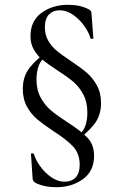

<svg xmlns="http://www.w3.org/2000/svg" viewBox="-20 -627 496 800"><path d="M344 -157Q344 -202 326.5 -234.5Q309 -267 283.5 -288Q258 -309 216 -336Q179 -360 157.5 -377.5Q136 -395 121.5 -419.5Q107 -444 107 -476Q107 -540 153 -573.5Q199 -607 263 -607Q315 -607 350 -588Q361 -583 361 -572L369 -468Q369 -465 363.5 -465Q358 -465 357 -468Q351 -490 332.5 -517Q314 -544 286.5 -564Q259 -584 228 -584Q201 -584 184 -566.5Q167 -549 167 -513Q167 -481 181.5 -456.5Q196 -432 217.5 -414.5Q239 -397 275 -373Q317 -345 341.5 -324Q366 -303 383.5 -271.5Q401 -240 401 -197Q401 -155 381.5 -122.5Q362 -90 307 -46L299 -55Q325 -75 334.5 -100Q344 -125 344 -157ZM128 135Q117 128 116 118L109 14Q109 12 114.5 12Q120 12 121 14Q127 36 145.5 63Q164 90 191.5 110Q219 130 250 130Q278 130 295 112.5Q312 95 312 59Q312 13 284.5 -16.5Q257 -46 202 -81Q160 -109 135 -130Q110 -151 92.5 -182.5Q75 -214 75 -257Q75 -299 94 -331Q113 -363 169 -408L177 -399Q151 -379 141.5 -353.5Q132 -328 132 -296Q132 -252 150 -219.5Q168 -187 193.5 -166Q219 -145 262 -117Q317 -82 344.5 -53Q372 -24 372 22Q372 86 325.5 119.5Q279 153 215 153Q164 153 128 135Z"/></svg>

Font: Cormorant Unicase Medium
Style: Regular
Weight: 500
Designer: Christian Thalmann (Catharsis Fonts)
Foundry: Catharsis Fonts
Version: Version 4.000